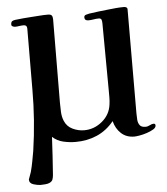

<svg xmlns="http://www.w3.org/2000/svg" viewBox="-52 -597 704 811"><g transform="rotate(-5 300.0 -192.0)"><path d="M593 -41Q593 -49 585 -49Q578 -49 569 -44Q560 -39 550 -39Q533 -39 526 -48.5Q519 -58 518 -72Q517 -86 517 -98Q517 -209 517.5 -319.5Q518 -430 518 -540Q518 -546 513.5 -548.5Q509 -551 504 -551Q487 -551 470 -549.5Q453 -548 436 -546Q416 -544 395.5 -541.5Q375 -539 355 -536Q349 -535 341 -532.5Q333 -530 333 -522Q333 -508 349 -508Q360 -508 371 -510Q382 -512 393 -512Q403 -512 405 -505Q407 -498 407 -490Q407 -418 408 -346.5Q409 -275 409 -203Q409 -190 409 -175.5Q409 -161 407 -147Q402 -104 368 -75.5Q334 -47 291 -47Q266 -47 242 -58.5Q218 -70 208 -95Q201 -112 200 -132.5Q199 -153 199 -171Q199 -260 200 -348.5Q201 -437 201 -525Q201 -536 197 -541.5Q193 -547 181 -547Q162 -547 144 -545.5Q126 -544 108 -543Q92 -542 75 -540.5Q58 -539 42 -537Q33 -536 28 -532.5Q23 -529 23 -518Q23 -513 28.5 -510.5Q34 -508 38 -508Q47 -508 56 -509.5Q65 -511 75 -511Q89 -511 89 -496Q88 -366 88 -237Q88 -108 69 21Q65 43 61 65Q57 87 51 109Q50 112 45 126Q40 140 40 140Q40 156 57.5 161.5Q75 167 88 167Q95 167 107 166Q119 165 125 162Q136 157 139 149Q142 141 143 130Q146 89 148.5 49Q151 9 153 -31Q173 -13 199 -7Q225 -1 251 -1Q300 -1 341.5 -19Q383 -37 414 -75Q422 -43 444 -22.5Q466 -2 500 -2Q507 -2 522 -4.5Q537 -7 553.5 -12.5Q570 -18 581.5 -25Q593 -32 593 -41Z"/></g></svg>

Font: UoqMunThenKhung
Style: Regular
Weight: 400
Designer: Font-Kai, 金井和夫, 宇文滿月
Foundry: Kazuo Kanai, Moonlit Owen
Version: Version 1.197